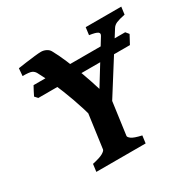

<svg xmlns="http://www.w3.org/2000/svg" viewBox="-140 -762 906 904"><g transform="rotate(-30 312.5 -310.0)"><path d="M625.5 -615.2 620.1 -574.7Q588.4 -568.4 573 -561.8Q557.6 -555.2 549.8 -542.5L355 -233.9H246.1Q232.4 -288.1 211.2 -347.2Q189.9 -406.2 167.2 -458.3Q144.5 -510.3 126.5 -542.5Q120.1 -553.7 108.6 -559.1Q97.2 -564.5 59.6 -564.5L63 -605Q81.5 -607.9 106.9 -611.3Q132.3 -614.7 155.8 -617.4Q179.2 -620.1 191.4 -620.1Q205.1 -620.1 218.3 -613.8Q231.4 -607.4 237.8 -596.2Q255.9 -564 274.4 -520Q293 -476.1 310.8 -427Q328.6 -377.9 342.8 -331.1L473.1 -542.5Q481.4 -555.2 471.4 -562.5Q461.4 -569.8 426.8 -574.7L432.1 -615.2ZM408.2 -40.5 402.8 0H134.8L140.1 -40.5Q182.6 -49.8 198.2 -59.3Q213.9 -68.8 214.8 -75.7L247.1 -311H374.5L342.3 -75.7Q341.3 -69.3 354 -59.6Q366.7 -49.8 408.2 -40.5ZM595.2 -484.4 570.3 -438H72.3L58.1 -453.6Q61.5 -461.4 70.1 -477.5Q78.6 -493.7 83 -501.5H581.1Z"/></g></svg>

Font: Gentium Book Plus
Style: Bold Italic
Weight: 700
Italic angle: -8°
Designer: Victor Gaultney, Annie Olsen, Iska Routamaa, Becca Hirsbrunner
Foundry: SIL International
Version: Version 6.101